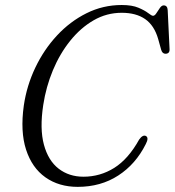

<svg xmlns="http://www.w3.org/2000/svg" viewBox="-20 -733 697 766"><path d="M562 -190.5Q575 -183.5 561.5 -158Q521.5 -78 451.8 -32.8Q382 12.5 290 12.5Q215 12.5 161.2 -25.5Q107.5 -63.5 84 -136Q60.5 -208.5 75 -312Q86.5 -391 120.8 -463Q155 -535 207.2 -591.2Q259.5 -647.5 325.2 -680.2Q391 -713 465.5 -713Q507 -713 532.2 -702.2Q557.5 -691.5 571.2 -680.8Q585 -670 590.5 -670Q597.5 -670 604 -680.5Q610.5 -691 617.8 -701.2Q625 -711.5 633 -711.5Q648 -711.5 649 -692.5L656.5 -537Q657.5 -519 640.5 -518.5Q627.5 -518.5 623 -534.5L611 -577.5Q595.5 -631.5 559.2 -656.8Q523 -682 465.5 -682Q405.5 -682 353.5 -652Q301.5 -622 260 -570.2Q218.5 -518.5 191 -452.5Q163.5 -386.5 152.5 -314Q138 -219.5 155.2 -155.8Q172.5 -92 214 -60Q255.5 -28 313 -28Q379.5 -28 435.8 -63.2Q492 -98.5 535 -176Q549.5 -196.5 562 -190.5Z"/></svg>

Font: Fraunces 72pt S050 Light
Style: Italic
Weight: 300
Italic angle: -16°
Version: Version 1.000; ttfautohint (v1.8.3)